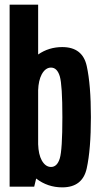

<svg xmlns="http://www.w3.org/2000/svg" viewBox="-20 -805 434 828"><path d="M21.5 0V-785H144.5V-570Q190.5 -602 248.5 -602Q336 -602 354 -520.5Q372 -439 372 -300Q372 -161 354 -79Q336 3 248.5 3Q185.5 3 136 -35Q136 -35 136 -35.5L127.5 0ZM144.5 -416V-183Q146 -139 160 -113.5Q176 -85 200 -85Q226.5 -85 237.8 -121.8Q249 -158.5 249 -299.5Q249 -438.5 237.8 -476Q226.5 -513.5 200 -513.5Q176 -513.5 160 -484.5Q146 -458 144.5 -416Z"/></svg>

Font: Anybody Condensed SemiBold
Style: Regular
Weight: 600
Width: 3
Designer: Tyler Finck
Foundry: Etcetera Type Company
Version: Version 1.010; ttfautohint (v1.8.3) -l 8 -r 50 -G 200 -x 14 